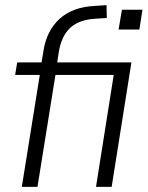

<svg xmlns="http://www.w3.org/2000/svg" viewBox="-20 -728 575 748"><path d="M65 0 135 -436H39L47 -485H142L149 -528Q161 -608 212 -654.5Q263 -701 350 -705L395 -708L396 -658L350 -655Q287 -651 253 -619Q219 -587 209 -525L203 -485H492L415 0H354L423 -436H196L126 0ZM442 -613 455 -690H535L523 -613Z"/></svg>

Font: Nunito Sans Light
Style: Italic
Weight: 300
Italic angle: -9°
Designer: Vernon Adams
Foundry: Vernon Adams
Version: Version 3.006; ttfautohint (v1.8.3)